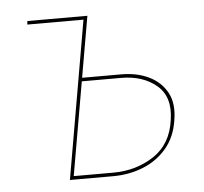

<svg xmlns="http://www.w3.org/2000/svg" viewBox="-41 -502 580 545"><g transform="rotate(-5 249.0 -230.0)"><path d="M194 -286H308Q353 -286 387 -269.5Q421 -253 438 -221.5Q455 -190 447 -143Q440 -96 413 -64Q386 -32 346 -16Q306 0 260 0H145L146 -10H261Q327 -10 377.5 -43.5Q428 -77 437 -145Q447 -210 408 -243Q369 -276 307 -276H192ZM55 -450 56 -460H227L147 0H137L215 -450Z"/></g></svg>

Font: Jost Thin
Style: Italic
Weight: 200
Italic angle: -5°
Version: Version 3.710